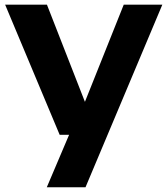

<svg xmlns="http://www.w3.org/2000/svg" viewBox="-20 -566 704 806"><path d="M230.5 0 1.5 -546.5H177L336.5 -138.5L499.5 -546.5H661.5L339 220H176.5L270 0Z"/></svg>

Font: Encode Sans Expanded
Style: Bold
Weight: 700
Width: 7
Designer: Multiple Designers
Foundry: Impallari Type
Version: Version 3.000; ttfautohint (v1.8.3) -l 8 -r 50 -G 200 -x 14 